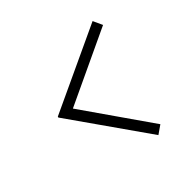

<svg xmlns="http://www.w3.org/2000/svg" viewBox="-116 -688 689 697"><g transform="rotate(-30 228.0 -340.0)"><path d="M74.2 -341.8 356.9 -579.1 382.8 -547.9 136.2 -339.8 382.8 -131.8 356.9 -101.1 74.2 -337.9Z"/></g></svg>

Font: Margherita
Style: Regular
Weight: 400
Designer: James Puckett
Foundry: Dunwich Type Founders
Version: Version 1.008;hotconv 1.0.109;makeotfexe 2.5.65596